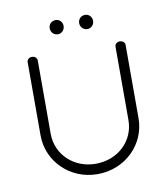

<svg xmlns="http://www.w3.org/2000/svg" viewBox="-69 -633 605 693"><g transform="rotate(-10 233.0 -287.0)"><path d="M313.5 -548C313.5 -563 302.5 -574 288.5 -574C273.5 -574 262.5 -563 262.5 -548C262.5 -534 273.5 -522 288.5 -522C302.5 -522 313.5 -534 313.5 -548ZM205.5 -548C205.5 -563 194.5 -574 180.5 -574C165.5 -574 154.5 -563 154.5 -548C154.5 -534 165.5 -522 180.5 -522C194.5 -522 205.5 -534 205.5 -548ZM73 -458C63 -458 55 -451 55 -442V-173C55 -78 133 0 234 0C336 0 414 -78 414 -173V-442C414 -451 406 -458 395 -458C385 -458 377 -451 377 -442V-173C377 -97 316 -38 234 -38C153 -38 92 -97 92 -173V-442C92 -446 90 -450 86 -454C82 -457 78 -458 73 -458Z"/></g></svg>

Font: LetsTrace
Style: basic
Weight: 500
Version: Version 002.000